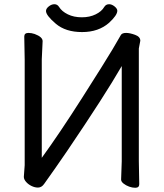

<svg xmlns="http://www.w3.org/2000/svg" viewBox="-20 -870 778 910"><path d="M621 20Q607 20 592 14.5Q577 9 565.5 0Q554 -9 554 -19L557 -105V-557Q477 -418 298 -154Q242 -72 189 2Q177 19 160 19Q145 19 129.5 11.5Q114 4 103.5 -8Q93 -20 93 -32L97 -87V-588L95 -697Q95 -714 115 -714Q129 -714 144 -709Q182 -695 182 -675L178 -589V-122Q261 -236 370.5 -408Q480 -580 513.5 -636.5Q547 -693 552.5 -703.5Q558 -714 578 -714Q595 -714 620 -705Q645 -696 645 -677L638 -640V-106L640 3Q640 20 621 20ZM369 -718Q291 -718 244.5 -757.5Q198 -797 198 -818Q198 -829 211 -839.5Q224 -850 238 -850Q252 -850 260 -837Q273 -816 301.5 -802Q330 -788 368 -788Q405 -788 433.5 -802Q462 -816 474 -837Q482 -850 497 -850Q510 -850 523 -839.5Q536 -829 536 -819Q536 -798 497 -762Q447 -718 369 -718Z"/></svg>

Font: LXGW WenKai TC
Style: Bold
Weight: 700
Designer: LXGW / Fontworks Inc.
Foundry: LXGW / Fontworks Inc.
Version: Version 1.330;April 28, 2024